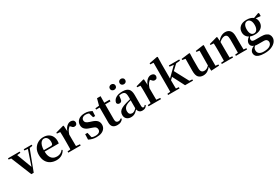

<svg xmlns="http://www.w3.org/2000/svg" viewBox="108 -2320 5947 4079"><g transform="rotate(-30 3082.0 -280.0)"><path d="M253 3 34 -536H181L344 -101H323L328 -115L471 -536H516L312 3ZM-9 -506V-536H278V-506L172 -495H88ZM377 -506V-536H572V-506L491 -495H471Z M870 16Q790 16 727.5 -16.5Q665 -49 629.5 -113Q594 -177 594 -269Q594 -359 632 -422.5Q670 -486 731.5 -519Q793 -552 863 -552Q937 -552 987.5 -522.5Q1038 -493 1063.5 -443Q1089 -393 1089 -331Q1089 -296 1083 -270H652V-305H907Q939 -305 950.5 -322.5Q962 -340 962 -380Q962 -446 934 -482Q906 -518 858 -518Q825 -518 797 -493Q769 -468 752.5 -416Q736 -364 736 -283Q736 -201 759 -148.5Q782 -96 822.5 -72Q863 -48 915 -48Q968 -48 1004.5 -68Q1041 -88 1068 -123L1086 -110Q1055 -50 1000 -17Q945 16 870 16Z M1161 0V-30L1269 -41H1356L1466 -30V0ZM1232 0Q1234 -25 1234.5 -67Q1235 -109 1235.5 -154.5Q1236 -200 1236 -235V-310Q1236 -361 1235 -394Q1234 -427 1232 -464L1154 -471V-495L1350 -550L1363 -542L1371 -399V-398V-235Q1371 -200 1371.5 -154.5Q1372 -109 1372.5 -67Q1373 -25 1374 0ZM1370 -320 1337 -381H1364Q1379 -436 1405.5 -474Q1432 -512 1465.5 -532Q1499 -552 1532 -552Q1565 -552 1590.5 -537Q1616 -522 1623 -485Q1622 -453 1606 -432.5Q1590 -412 1556 -412Q1531 -412 1513 -426Q1495 -440 1476 -464L1453 -491L1489 -485Q1447 -463 1418.5 -424.5Q1390 -386 1370 -320Z M1850 16Q1796 16 1751 4.5Q1706 -7 1663 -30L1668 -160H1725L1756 -21L1708 -26V-62Q1740 -41 1770 -30.5Q1800 -20 1841 -20Q1901 -20 1932.5 -43Q1964 -66 1964 -107Q1964 -141 1943.5 -164Q1923 -187 1863 -205L1807 -224Q1742 -244 1704.5 -282.5Q1667 -321 1667 -382Q1667 -456 1723 -504Q1779 -552 1882 -552Q1931 -552 1970 -540.5Q2009 -529 2051 -507L2045 -388H1994L1956 -521L1998 -508V-477Q1968 -498 1943 -507Q1918 -516 1885 -516Q1835 -516 1806.5 -493Q1778 -470 1778 -432Q1778 -402 1799.5 -379.5Q1821 -357 1878 -339L1934 -321Q2012 -296 2046.5 -256.5Q2081 -217 2081 -158Q2081 -105 2053.5 -66Q2026 -27 1975 -5.5Q1924 16 1850 16Z M2286 -496V-536H2483V-496ZM2362 16Q2291 16 2254 -19.5Q2217 -55 2217 -132Q2217 -160 2217.5 -182.5Q2218 -205 2218 -235V-496H2131V-528L2241 -538L2222 -525L2268 -696H2355L2353 -519V-509V-124Q2353 -82 2370.5 -62.5Q2388 -43 2419 -43Q2439 -43 2455 -50.5Q2471 -58 2491 -73L2506 -56Q2485 -21 2449.5 -2.5Q2414 16 2362 16Z M2697 16Q2634 16 2593.5 -19.5Q2553 -55 2553 -118Q2553 -161 2572 -193.5Q2591 -226 2635.5 -251.5Q2680 -277 2755 -298Q2795 -309 2844.5 -322Q2894 -335 2934 -344V-319Q2894 -309 2854 -297.5Q2814 -286 2787 -277Q2733 -255 2706 -220.5Q2679 -186 2679 -136Q2679 -90 2701 -67.5Q2723 -45 2760 -45Q2776 -45 2794.5 -52.5Q2813 -60 2837.5 -79.5Q2862 -99 2895 -135L2911 -82H2876Q2847 -51 2821.5 -29Q2796 -7 2766.5 4.5Q2737 16 2697 16ZM2976 15Q2925 15 2898 -14.5Q2871 -44 2865 -94V-97V-381Q2865 -435 2855 -464.5Q2845 -494 2822 -506Q2799 -518 2760 -518Q2734 -518 2707 -512Q2680 -506 2644 -491L2706 -516L2696 -439Q2693 -396 2674.5 -378Q2656 -360 2630 -360Q2581 -360 2569 -406Q2579 -474 2639.5 -513Q2700 -552 2805 -552Q2905 -552 2950.5 -506Q2996 -460 2996 -356V-95Q2996 -60 3005 -47Q3014 -34 3030 -34Q3041 -34 3051 -41Q3061 -48 3075 -67L3092 -53Q3074 -17 3046 -1Q3018 15 2976 15ZM2674 -667Q2646 -667 2625 -684.5Q2604 -702 2604 -733Q2604 -764 2625 -782Q2646 -800 2674 -800Q2702 -800 2723 -782Q2744 -764 2744 -733Q2744 -702 2723 -684.5Q2702 -667 2674 -667ZM2913 -667Q2885 -667 2864 -684.5Q2843 -702 2843 -733Q2843 -764 2864 -782Q2885 -800 2913 -800Q2941 -800 2961.5 -782Q2982 -764 2982 -733Q2982 -702 2961.5 -684.5Q2941 -667 2913 -667Z M3130 0V-30L3238 -41H3325L3435 -30V0ZM3201 0Q3203 -25 3203.5 -67Q3204 -109 3204.5 -154.5Q3205 -200 3205 -235V-310Q3205 -361 3204 -394Q3203 -427 3201 -464L3123 -471V-495L3319 -550L3332 -542L3340 -399V-398V-235Q3340 -200 3340.5 -154.5Q3341 -109 3341.5 -67Q3342 -25 3343 0ZM3339 -320 3306 -381H3333Q3348 -436 3374.5 -474Q3401 -512 3434.5 -532Q3468 -552 3501 -552Q3534 -552 3559.5 -537Q3585 -522 3592 -485Q3591 -453 3575 -432.5Q3559 -412 3525 -412Q3500 -412 3482 -426Q3464 -440 3445 -464L3422 -491L3458 -485Q3416 -463 3387.5 -424.5Q3359 -386 3339 -320Z M3610 0V-30L3716 -40H3780L3891 -30V0ZM3682 0Q3683 -18 3683.5 -47Q3684 -76 3684.5 -110Q3685 -144 3685 -176.5Q3685 -209 3685 -235V-748L3607 -753V-780L3809 -819L3824 -810L3820 -651V-241Q3820 -213 3820 -179.5Q3820 -146 3820.5 -111Q3821 -76 3822 -47Q3823 -18 3824 0ZM3751 -176V-220H3757L3917 -378L4079 -536H4137ZM4026 0 3871 -300 3965 -387 4152 -36 4221 -30V0ZM3938 -506V-536H4193V-506L4076 -495L4055 -492Z M4470 16Q4396 16 4354 -29.5Q4312 -75 4313 -188L4316 -498L4346 -475L4242 -494V-520L4442 -545L4454 -535L4449 -389V-178Q4449 -111 4472 -85.5Q4495 -60 4536 -60Q4579 -60 4616.5 -86Q4654 -112 4684 -154L4717 -103H4670Q4632 -51 4582.5 -17.5Q4533 16 4470 16ZM4662 12 4656 -109V-112L4660 -482L4588 -493V-517L4785 -545L4796 -535L4792 -389V-35L4860 -28V1Z M4928 0V-30L5034 -40H5097L5203 -30V0ZM4998 0Q5000 -25 5000.5 -67Q5001 -109 5001.5 -154.5Q5002 -200 5002 -235V-310Q5002 -360 5001 -393.5Q5000 -427 4998 -464L4920 -471V-495L5116 -550L5129 -542L5137 -428V-426V-235Q5137 -200 5137.5 -154.5Q5138 -109 5138.5 -67Q5139 -25 5140 0ZM5273 0V-30L5377 -40H5440L5548 -30V0ZM5342 0Q5343 -25 5343.5 -66.5Q5344 -108 5344.5 -153.5Q5345 -199 5345 -235V-370Q5345 -433 5325.5 -458.5Q5306 -484 5268 -484Q5238 -484 5194 -460.5Q5150 -437 5104 -383L5100 -426H5115Q5171 -497 5221.5 -524.5Q5272 -552 5326 -552Q5396 -552 5437.5 -506Q5479 -460 5479 -361V-235Q5479 -199 5479.5 -153.5Q5480 -108 5481 -66.5Q5482 -25 5483 0Z M5832 259Q5746 259 5696.5 241.5Q5647 224 5626.5 194Q5606 164 5606 128Q5606 85 5640 50.5Q5674 16 5742 -7L5745 -1Q5718 27 5703.5 49.5Q5689 72 5689 106Q5689 161 5726.5 189.5Q5764 218 5832 218Q5934 218 5985 184.5Q6036 151 6036 96Q6036 68 6015 44.5Q5994 21 5940 21H5825Q5787 21 5764 19.5Q5741 18 5719 12V8Q5637 -16 5637 -89Q5637 -123 5658 -157Q5679 -191 5733 -227V-236L5753 -226Q5733 -202 5723.5 -184Q5714 -166 5714 -143Q5714 -118 5732 -104.5Q5750 -91 5790 -91H5936Q6012 -91 6057.5 -72.5Q6103 -54 6124 -21Q6145 12 6145 55Q6145 107 6108.5 153.5Q6072 200 6002 229.5Q5932 259 5832 259ZM5849 -189Q5777 -189 5728 -212.5Q5679 -236 5654.5 -276.5Q5630 -317 5630 -369Q5630 -449 5686 -500.5Q5742 -552 5850 -552Q5909 -552 5952 -536.5Q5995 -521 6021 -494L6025 -490Q6069 -443 6069 -369Q6069 -317 6044 -276.5Q6019 -236 5970.5 -212.5Q5922 -189 5849 -189ZM5849 -220Q5896 -220 5922 -260.5Q5948 -301 5948 -369Q5948 -441 5921.5 -481Q5895 -521 5850 -521Q5804 -521 5778 -480.5Q5752 -440 5752 -369Q5752 -301 5777 -260.5Q5802 -220 5849 -220ZM5987 -483V-498H5993L6136 -551L6153 -540V-470Z"/></g></svg>

Font: Noto Serif KR ExtraLight
Style: Bold
Weight: 700
Version: Version 2.002-H1;hotconv 1.1.0;makeotfexe 2.6.0